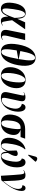

<svg xmlns="http://www.w3.org/2000/svg" viewBox="1711 -2559 858 4320"><g transform="rotate(90 2140.0 -399.0)"><path d="M175 10C265 10 308 -57 348 -148H353C358 -16 392 10 450 10C493 10 531 -8 557 -26L552 -34C536 -24 516 -13 501 -13C467 -13 466 -51 435 -243L639 -536H482L405 -363H401C397 -518 337 -548 272 -548C158 -548 74 -454 46 -257C19 -65 82 10 175 10ZM211 -23C173 -23 156 -60 185 -267C212 -461 249 -533 299 -533C345 -533 379 -478 383 -297C311 -89 264 -23 211 -23Z M772 10C820 10 849 -6 877 -26L873 -34C852 -22 836 -13 815 -13C769 -13 775 -79 790 -145L882 -536H736L658 -148C635 -33 683 10 772 10Z M1145 10C1298 10 1404 -137 1447 -378C1489 -620 1436 -770 1284 -770C1123 -770 1023 -620 981 -379C938 -137 984 10 1145 10ZM1310 -391 1128 -427C1172 -658 1214 -759 1282 -759C1350 -759 1354 -655 1310 -391ZM1147 0C1077 0 1073 -106 1114 -346L1307 -381C1258 -106 1217 0 1147 0Z M1680 10C1879 10 1964 -195 1964 -340C1964 -486 1882 -546 1783 -546C1578 -546 1491 -346 1491 -197C1491 -58 1567 10 1680 10ZM1685 0C1643 0 1622 -36 1622 -135C1622 -312 1682 -536 1775 -536C1819 -536 1834 -496 1834 -399C1834 -226 1783 0 1685 0Z M2181 10C2352 10 2463 -142 2487 -306C2508 -452 2469 -544 2396 -544C2355 -544 2324 -519 2316 -461C2370 -453 2441 -408 2423 -281C2396 -87 2308 -9 2226 -9C2177 -9 2170 -37 2192 -138L2253 -421C2275 -525 2222 -543 2166 -543C2122 -543 2083 -527 2054 -507L2056 -499C2078 -513 2097 -521 2109 -520C2128 -520 2135 -508 2121 -440L2058 -146C2032 -24 2089 10 2181 10Z M2749 10C2907 10 2995 -105 3014 -240C3028 -345 2989 -407 2896 -433H3064L3100 -536H2884C2715 -536 2588 -443 2561 -249C2538 -89 2607 10 2749 10ZM2752 0C2695 0 2674 -72 2698 -241C2718 -383 2777 -433 2849 -433H2877C2889 -401 2888 -345 2873 -240C2850 -72 2811 0 2752 0Z M3475 -603 3615 -762 3618 -774C3573 -818 3518 -823 3503 -766L3460 -611ZM3236 10C3299 10 3345 -24 3393 -130C3395 -33 3422 10 3494 10C3613 10 3714 -95 3739 -266C3756 -386 3744 -544 3630 -544C3590 -544 3554 -523 3545 -461C3612 -446 3629 -361 3614 -258C3583 -39 3534 0 3491 0C3447 0 3423 -37 3421 -146C3459 -216 3480 -255 3489 -307C3496 -346 3478 -369 3441 -369C3410 -369 3386 -357 3366 -343C3365 -304 3371 -251 3372 -149C3333 -36 3296 0 3260 0C3197 0 3191 -70 3224 -256C3242 -360 3278 -465 3341 -531L3333 -543C3204 -514 3113 -392 3087 -246C3057 -75 3117 10 3236 10Z M3935 10 4036 0C4147 -134 4277 -303 4277 -458C4277 -518 4250 -545 4213 -545C4171 -545 4149 -513 4149 -472C4207 -472 4231 -440 4231 -381C4231 -275 4162 -170 4058 -42H4056C4043 -470 4035 -543 3924 -543C3887 -543 3842 -535 3806 -503L3812 -496C3832 -512 3848 -517 3861 -517C3907 -517 3905 -470 3935 10Z"/></g></svg>

Font: Noto Serif Display Condensed
Style: Bold Italic
Weight: 700
Width: 3
Italic angle: -12°
Designer: Monotype Design Team
Foundry: Monotype Imaging Inc.
Version: Version 2.009